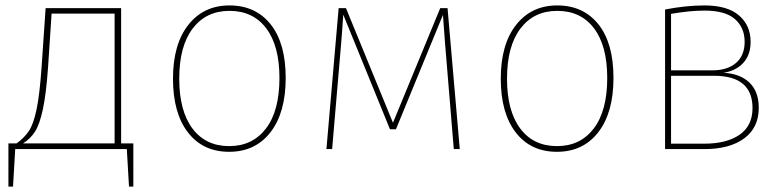

<svg xmlns="http://www.w3.org/2000/svg" viewBox="-20 -549 2886 707"><path d="M471 -21V138H455L447 0H36L28 138H11V-21H41Q69 -41 86 -66Q103 -91 114.5 -145.5Q126 -200 133 -300L148 -519H426V-21ZM402 -499H170L157 -302Q150 -203 138 -147Q126 -91 109 -64.5Q92 -38 65 -21H402Z M1032 -262Q1032 -134 976 -62Q920 10 824 10Q727 10 672 -61.5Q617 -133 617 -259Q617 -386 673.5 -457.5Q730 -529 825 -529Q921 -529 976.5 -459.5Q1032 -390 1032 -262ZM640 -259Q640 -141 688.5 -76Q737 -11 824 -11Q910 -11 959.5 -76Q1009 -141 1009 -262Q1009 -380 960.5 -444.5Q912 -509 825 -509Q739 -509 689.5 -444Q640 -379 640 -259Z M1673 0H1651L1619 -387L1611 -494L1438 -73H1416L1244 -495Q1239 -420 1236 -387L1203 0H1182L1227 -519H1254L1427 -97L1601 -519H1628Z M2239 -262Q2239 -134 2183 -62Q2127 10 2031 10Q1934 10 1879 -61.5Q1824 -133 1824 -259Q1824 -386 1880.5 -457.5Q1937 -529 2032 -529Q2128 -529 2183.5 -459.5Q2239 -390 2239 -262ZM1847 -259Q1847 -141 1895.5 -76Q1944 -11 2031 -11Q2117 -11 2166.5 -76Q2216 -141 2216 -262Q2216 -380 2167.5 -444.5Q2119 -509 2032 -509Q1946 -509 1896.5 -444Q1847 -379 1847 -259Z M2774 -152Q2774 -79 2720.5 -39.5Q2667 0 2574 0H2429V-514Q2506 -529 2574 -529Q2659 -529 2701.5 -492Q2744 -455 2744 -395Q2744 -347 2717 -317.5Q2690 -288 2644 -281Q2705 -278 2739.5 -245Q2774 -212 2774 -152ZM2451 -498V-290H2603Q2659 -290 2690.5 -317.5Q2722 -345 2722 -395Q2722 -447 2686.5 -478.5Q2651 -510 2574 -510Q2521 -510 2451 -498ZM2751 -151Q2751 -270 2609 -270H2451V-20H2574Q2656 -20 2703.5 -53Q2751 -86 2751 -151Z"/></svg>

Font: Fira Sans Thin
Style: Regular
Weight: 100
Designer: bBox Type GmbH & Carrois Corporate GbR & Edenspiekermann AG
Foundry: bBox Type GmbH & Carrois Corporate GbR & Edenspiekermann AG
Version: Version 4.301